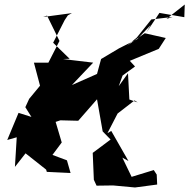

<svg xmlns="http://www.w3.org/2000/svg" viewBox="-20 -754 837 849"><path d="M660 -2 562 28 521 -57 548 -42 472 -175 455 -165 500 -252 575 -310 589 -301 552 -314 546 -430 505 -373 522 -420 577 -460 554 -485 682 -538 713 -586 620 -607 542 -552 585 -588 649 -668 743 -679 716 -670 797 -734 795 -678 685 -697 628 -611 646 -643 587 -581 506 -540 427 -493 409 -427 298 -378 392 -477 257 -493 288 -494 215 -565 266 -665 280 -686 298 -696 171 -679 188 -685 243 -573 194 -477H130L157 -375L109 -317L92 -280L119 -237L62 -255L12 -135L54 -147L46 -16L93 -76L184 -4L187 6L292 11L276 -45L212 -69L253 -124L226 -215L247 -222L326 -220C354 -252 382 -284 409 -315L434 -173L469 -137L390 -78L395 41L407 67L480 66L577 75L675 62L673 18Z"/></svg>

Font: Hussar Lance
Style: ExBdObl
Weight: 700
Foundry: Cannot Into Space Fonts, PlusOne Fonts
Version: Version 2.270